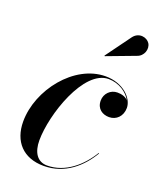

<svg xmlns="http://www.w3.org/2000/svg" viewBox="-133 -782 724 874"><g transform="rotate(20 229.0 -344.5)"><path d="M411.5 -606C443.5 -616 456 -654 440.5 -678.5C426.5 -700.5 385.5 -710.5 360.5 -677L272.5 -556.5L274.5 -554.5ZM402 -129.5 399.5 -131C356.5 -60 286 3 198 3C149.5 3 126 -36 126 -93C126 -218 207.5 -463 327.5 -463C378 -463 420.5 -433.5 438 -399.5C426.5 -413.5 406.5 -419 386 -419C353 -419 326.5 -392.5 326.5 -358.5C326.5 -318.5 356 -300.5 387.5 -300.5C422.5 -300.5 450 -327 450 -367.5C450 -414 396 -470 310.5 -470C159.5 -470 27.5 -302.5 27.5 -148.5C27.5 -52.5 84 10 183.5 10C287 10 359 -56.5 402 -129.5Z"/></g></svg>

Font: Bodoni* 48pt Medium
Style: Italic
Weight: 500
Italic angle: -13°
Version: Version 2.3